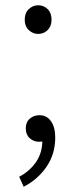

<svg xmlns="http://www.w3.org/2000/svg" viewBox="-20 -534 290 730"><path d="M125 -405Q105 -405 89.5 -419.5Q74 -434 74 -459Q74 -485 89.5 -499.5Q105 -514 125 -514Q146 -514 161 -499.5Q176 -485 176 -459Q176 -434 161 -419.5Q146 -405 125 -405ZM70 176 53 138Q93 117 117 82Q141 47 141 0L128 -69L168 -14Q160 -3 150 1Q140 5 129 5Q108 5 93 -8.5Q78 -22 78 -46Q78 -70 93.5 -83Q109 -96 130 -96Q158 -96 174 -73Q190 -50 190 -11Q190 52 156.5 100.5Q123 149 70 176Z"/></svg>

Font: Noto Sans SC Thin Light
Style: Regular
Weight: 300
Version: Version 2.004-H2;hotconv 1.0.118;makeotfexe 2.5.65603